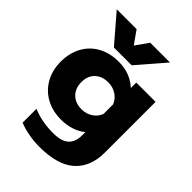

<svg xmlns="http://www.w3.org/2000/svg" viewBox="-266 -842 1196 1196"><g transform="rotate(45 332.5 -243.5)"><path d="M41 -717H216L276 -632L336 -717H510L354 -536H197ZM126 197V75Q205 109 306 109Q379 109 411.5 79Q444 49 444 -9V-38Q415 -13 372.5 1Q330 15 282 15Q206 15 148 -17Q90 -49 57.5 -107Q25 -165 25 -240Q25 -316 57 -374Q89 -432 147 -463.5Q205 -495 280 -495Q383 -495 450 -432V-480H620V-33Q620 92 543.5 161Q467 230 306 230Q258 230 209.5 221Q161 212 126 197ZM444 -198V-282Q430 -317 398 -337.5Q366 -358 326 -358Q272 -358 239 -326.5Q206 -295 206 -241Q206 -186 239 -153.5Q272 -121 326 -121Q367 -121 399 -142Q431 -163 444 -198Z"/></g></svg>

Font: Prompt
Style: Bold
Weight: 700
Designer: Katatrad Team
Foundry: CadsonDemak
Version: Version 1.000